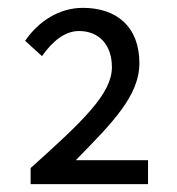

<svg xmlns="http://www.w3.org/2000/svg" viewBox="-20 -910 450 489"><path d="M58 -441H357V-502H173C266 -597 335 -666 335 -749C335 -842 277 -890 191 -890C131 -890 78 -856 44 -806L87 -767C112 -803 144 -831 181 -831C232 -831 265 -796 265 -739C265 -672 194 -604 58 -482Z"/></svg>

Font: Source Han Sans KR Regular
Style: Regular
Weight: 400
Designer: Ryoko NISHIZUKA (kana & ideographs); Paul D. Hunt (Latin, Greek & Cyrillic); Wenlong ZHANG (bopomofo); Sandoll Communica
Foundry: Adobe Systems Incorporated
Version: Version 1.004;PS 1.004;hotconv 1.0.82;makeotf.lib2.5.63406